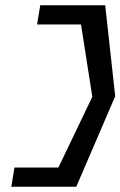

<svg xmlns="http://www.w3.org/2000/svg" viewBox="-20 -640 458 730"><path d="M35 -3 23 70H270L418 -274L380 -620H133L121 -547H288L331 -272L202 -3Z"/></svg>

Font: Charger Pro
Style: ExtObl
Weight: 400
Designer: Jasper
Foundry: Cannot Into Space Fonts
Version: Version 1.09